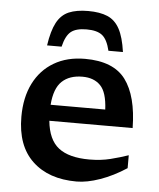

<svg xmlns="http://www.w3.org/2000/svg" viewBox="-53 -780 692 837"><g transform="rotate(5 293.0 -361.5)"><path d="M304 -525Q428.5 -525 481.5 -453.8Q534.5 -382.5 536.5 -242.5H172Q180 -160 225.5 -124.8Q271 -89.5 360 -89.5Q410 -89.5 452 -100Q494 -110.5 530 -123V-66.5Q472.5 -29 415.5 -9Q358.5 11 313 11Q190.5 11 119.8 -55.8Q49 -122.5 49 -249.5Q49 -334 80 -395.8Q111 -457.5 168.2 -491.2Q225.5 -525 304 -525ZM299.5 -446.5Q242.5 -446.5 209.8 -415.5Q177 -384.5 171.5 -312.5H410.5Q407 -388 378.2 -417.2Q349.5 -446.5 299.5 -446.5ZM299.5 -653.5Q253.5 -653.5 231 -635.5Q208.5 -617.5 197 -569H133.5Q143 -633.5 162.2 -669.5Q181.5 -705.5 215 -719.8Q248.5 -734 299.5 -734Q350.5 -734 384 -719.8Q417.5 -705.5 437 -669.5Q456.5 -633.5 465.5 -569H402Q390.5 -617.5 368 -635.5Q345.5 -653.5 299.5 -653.5Z"/></g></svg>

Font: Newsreader 6pt Medium
Style: Regular
Weight: 500
Designer: Hugues Gentile
Foundry: Production Type
Version: Version 1.003; ttfautohint (v1.8.3)